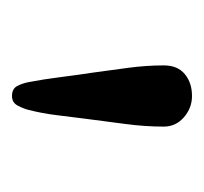

<svg xmlns="http://www.w3.org/2000/svg" viewBox="-30 -796 340 320"><g transform="rotate(90 140.0 -636.0)"><path d="M191 -739Q191 -707 186.5 -674Q182 -641 178 -609Q175 -586 172 -561Q169 -536 163 -513Q161 -505 156 -495.5Q151 -486 140 -486Q128 -486 123.5 -494.5Q119 -503 117 -513Q112 -539 108.5 -567Q105 -595 101 -621Q97 -650 93 -680Q89 -710 89 -739Q89 -762 103.5 -774Q118 -786 140 -786Q160 -786 175.5 -772.5Q191 -759 191 -739Z"/></g></svg>

Font: Kaisei Tokumin ExtraBold
Style: Regular
Weight: 800
Designer: Font-Kai, 金井和夫
Foundry: KAZUO KANAI
Version: Version 5.003